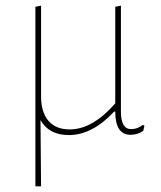

<svg xmlns="http://www.w3.org/2000/svg" viewBox="-20 -473 567 678"><path d="M105 185V-449L125 -453V-133Q125 -77 151 -46.5Q177 -16 226 -16Q307 -16 387 -108V-449L407 -453V-79Q407 -17 443 -17Q466 -17 484 -32L490 -29L486 -11Q466 3 441 3Q387 3 387 -79H383Q306 4 223 4Q153 4 123 -49L125 185Z"/></svg>

Font: Alegreya Sans Thin
Style: Regular
Weight: 100
Designer: Juan Pablo del Peral
Foundry: Huerta Tipografica
Version: Version 2.007